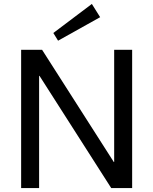

<svg xmlns="http://www.w3.org/2000/svg" viewBox="-20 -952 776 972"><path d="M649 -700V0H543L180 -568H178V0H87V-700H193L556 -132H558V-700ZM487 -865 274 -746 250 -785 445 -932Z"/></svg>

Font: Pathway Extreme 72pt Medium
Style: Regular
Weight: 500
Designer: Eduardo Rodriguez Tunni
Foundry: Eduardo Rodriguez Tunni
Version: Version 1.001;gftools[0.9.26]